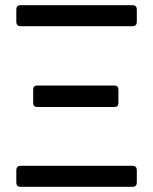

<svg xmlns="http://www.w3.org/2000/svg" viewBox="-20 -721 591 741"><path d="M43 -16V-65Q43 -72 47 -76.5Q51 -81 59 -81H492Q500 -81 504 -76.5Q508 -72 508 -65V-16Q508 -9 504 -4.5Q500 0 492 0H59Q51 0 47 -4.5Q43 -9 43 -16ZM43 -636V-685Q43 -692 47 -696.5Q51 -701 59 -701H492Q500 -701 504 -696.5Q508 -692 508 -685V-636Q508 -629 504 -624.5Q500 -620 492 -620H59Q51 -620 47 -624.5Q43 -629 43 -636ZM108 -323V-376Q108 -383 112 -387Q116 -391 123 -391H422Q429 -391 433 -387Q437 -383 437 -376V-323Q437 -316 433 -312Q429 -308 422 -308H123Q116 -308 112 -312Q108 -316 108 -323Z"/></svg>

Font: Barlow_Medium_SS
Style: Regular
Weight: 500
Designer: Jeremy Tribby
Foundry: Jeremy Tribby
Version: Version 1.101 August 23, 2024